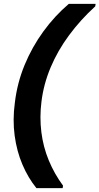

<svg xmlns="http://www.w3.org/2000/svg" viewBox="-20 -831 516 996"><path d="M169 145Q126 92 96.5 23Q67 -46 56 -127.5Q45 -209 57 -298Q69 -400 107.5 -493.5Q146 -587 205 -668Q264 -749 337 -811H476L474 -798Q398 -729 338.5 -648.5Q279 -568 242.5 -481Q206 -394 195 -303Q185 -223 194.5 -146Q204 -69 233 1Q262 71 307 132L305 145Z"/></svg>

Font: DM Sans 11pt ExtraBold
Style: Italic
Weight: 800
Italic angle: -10°
Version: Version 4.004;gftools[0.9.30]